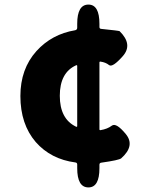

<svg xmlns="http://www.w3.org/2000/svg" viewBox="-20 -770 649 838"><path d="M366 48Q317 48 317 -36V-52Q317 -60 309 -61Q202 -75 136 -150Q69 -228 69 -351Q69 -469 139 -547Q206 -621 308 -638Q317 -640 317 -649V-666Q317 -750 366 -750Q414 -750 414 -666V-652Q414 -645 421 -644Q499 -636 502 -634Q561 -576 516 -525Q471 -474 456 -486Q441 -498 419 -501Q414 -502 414 -497V-206Q414 -201 419 -202Q449 -207 468 -221.5Q487 -236 529 -185Q571 -134 509 -79Q500 -71 422 -60Q414 -59 414 -51V-36Q414 48 366 48ZM312 -217Q317 -215 317 -220V-482Q317 -487 312 -485Q241 -453 241 -352Q241 -251 312 -217Z"/></svg>

Font: Resource Han Rounded JP Heavy
Style: Regular
Weight: 900
Designer: Cyano Hao (round all glyphs); Ryoko NISHIZUKA 西塚涼子 (kana, bopomofo & ideographs); Paul D. Hunt (Latin, Greek & Cyrillic)
Foundry: Cyano Hao
Version: 0.990